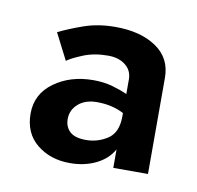

<svg xmlns="http://www.w3.org/2000/svg" viewBox="-43 -749 346 338"><g transform="rotate(10 130.0 -580.0)"><path d="M63 -631 39 -678Q57 -687 82.5 -696Q108 -705 139 -705Q184 -705 212 -686Q240 -667 240 -632V-460H178V-493Q168 -475 147.5 -465Q127 -455 101 -455Q66 -455 42 -474.5Q18 -494 18 -529Q18 -564 47 -585Q76 -606 117 -606Q136 -606 151.5 -601.5Q167 -597 178 -592V-618Q178 -634 166 -643.5Q154 -653 135 -653Q110 -653 90.5 -645Q71 -637 63 -631ZM84 -531Q84 -517 93 -508.5Q102 -500 122 -500Q143 -500 160.5 -511.5Q178 -523 178 -552V-558Q157 -569 130 -569Q109 -569 96.5 -558Q84 -547 84 -531Z"/></g></svg>

Font: Von Semi
Style: Regular
Weight: 600
Version: Version 4.000; ttfautohint (v1.8.4.7-5d5b)